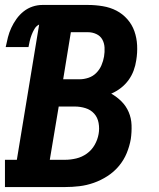

<svg xmlns="http://www.w3.org/2000/svg" viewBox="-21 -755 641 775"><path d="M-1 0V-110H47L137 -656Q125 -650 118 -638Q111 -626 106.5 -614Q102 -602 99 -589.5Q96 -577 94 -565H2Q6 -585 11 -604.5Q16 -624 24.5 -642.5Q33 -661 45.5 -678.5Q58 -696 74.5 -709Q91 -722 110.5 -728.5Q130 -735 150 -735H334Q364 -735 394 -730Q424 -725 449 -712Q474 -699 493 -677.5Q512 -656 521.5 -629Q531 -602 532.5 -572Q534 -542 529 -512Q526 -491 518.5 -470.5Q511 -450 498 -432Q485 -414 467 -400Q449 -386 428 -377Q451 -364 469.5 -345.5Q488 -327 498.5 -302.5Q509 -278 510 -250Q511 -222 507 -194Q502 -165 490.5 -137Q479 -109 459 -85Q439 -61 412.5 -44Q386 -27 357.5 -17Q329 -7 300 -3.5Q271 0 242 0ZM234 -435H300Q318 -435 336 -441Q354 -447 367.5 -460.5Q381 -474 388.5 -491.5Q396 -509 399 -527Q402 -545 401 -563Q400 -581 392 -595.5Q384 -610 368 -617.5Q352 -625 334 -625H265ZM180 -110H242Q264 -110 287 -115.5Q310 -121 329.5 -135Q349 -149 361 -170Q373 -191 377 -214Q381 -236 377 -258.5Q373 -281 359 -296.5Q345 -312 324 -318.5Q303 -325 281 -325H216Z"/></svg>

Font: Iosevka HT Extrabold Extended
Style: Italic
Weight: 800
Width: 7
Italic angle: -9°
Monospace: yes
Designer: Belleve Invis
Foundry: Belleve Invis
Version: Version 32.3.0; ttfautohint (v1.8.4)